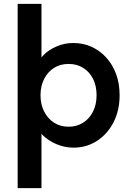

<svg xmlns="http://www.w3.org/2000/svg" viewBox="-20 -760 681 1000"><path d="M72 220V-740H196V-407L174 -416Q180 -447 208 -474.5Q236 -502 276.5 -519Q317 -536 361 -536Q414 -536 457.5 -516Q501 -496 534 -459.5Q567 -423 585 -373.5Q603 -324 603 -264Q603 -185 571.5 -123.5Q540 -62 485.5 -26.5Q431 9 363 9Q317 9 274.5 -9Q232 -27 202.5 -56Q173 -85 166 -117L196 -131V220ZM483 -264Q483 -312 465 -348.5Q447 -385 414 -406Q381 -427 338 -427Q294 -427 261.5 -406.5Q229 -386 210 -349Q191 -312 191 -264Q191 -216 210 -179Q229 -142 261.5 -121Q294 -100 338 -100Q380 -100 413 -121Q446 -142 464.5 -179Q483 -216 483 -264Z"/></svg>

Font: Mach Medium
Style: Regular
Weight: 500
Version: Version 1.002